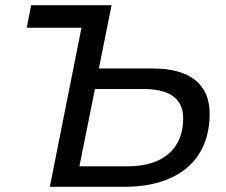

<svg xmlns="http://www.w3.org/2000/svg" viewBox="-20 -720 870 740"><path d="M569 -456H361L410 -700H100L83 -613H294L172 0H459C666 0 788 -103 788 -281C788 -396 712 -456 569 -456ZM472 -79H286L346 -377H532C632 -377 686 -341 686 -264C686 -148 610 -79 472 -79Z"/></svg>

Font: AWKNG-Font Medium
Style: Italic
Weight: 500
Italic angle: -11.3°
Designer: Awakening Church
Foundry: Awakening Church
Version: Version 1.700;PS 001.700;hotconv 1.0.88;makeotf.lib2.5.64775